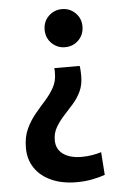

<svg xmlns="http://www.w3.org/2000/svg" viewBox="-53 -571 554 829"><g transform="rotate(-5 223.5 -156.0)"><path d="M245 219Q184 219 137.5 198.5Q91 178 65.5 140.5Q40 103 40 53Q40 6 55.5 -28Q71 -62 94 -90Q117 -118 139.5 -143Q162 -168 177.5 -195.5Q193 -223 193 -258Q193 -264 193 -269.5Q193 -275 192 -280H302Q304 -270 304.5 -257Q305 -244 305 -235Q305 -198 291.5 -169.5Q278 -141 257 -117.5Q236 -94 215.5 -71.5Q195 -49 181 -24.5Q167 0 167 30Q167 69 196.5 90.5Q226 112 277 112Q300 112 321.5 108.5Q343 105 362 99L369 198Q344 207 312.5 213Q281 219 245 219ZM247 -366Q213 -366 189 -389.5Q165 -413 165 -449Q165 -484 189 -507.5Q213 -531 247 -531Q281 -531 305 -507.5Q329 -484 329 -449Q329 -413 305 -389.5Q281 -366 247 -366Z"/></g></svg>

Font: Murecho Thin Medium
Style: Regular
Weight: 500
Version: Version 1.010